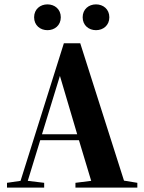

<svg xmlns="http://www.w3.org/2000/svg" viewBox="-20 -858 660 878"><path d="M12 0H182V-22L107 -31L164 -217H341L397 -31L325 -22V0H608V-22L547 -32L347 -660H272L74 -31L12 -22ZM172 -244 254 -511 333 -244ZM197 -720C230 -720 258 -742 258 -779C258 -816 230 -838 197 -838C164 -838 136 -816 136 -779C136 -742 164 -720 197 -720ZM419 -720C452 -720 480 -742 480 -779C480 -816 452 -838 419 -838C386 -838 358 -816 358 -779C358 -742 386 -720 419 -720Z"/></svg>

Font: Source Serif 4 Display
Style: Bold
Weight: 700
Designer: Frank Grießhammer
Foundry: Adobe Systems Incorporated
Version: Version 4.004;hotconv 1.0.117;makeotfexe 2.5.65602